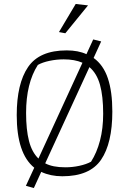

<svg xmlns="http://www.w3.org/2000/svg" viewBox="-20 -875 648 964"><path d="M276 -714 360 -855 422 -848 308 -708ZM110 58 152 -33Q64 -104 64 -297Q64 -455 121 -538.5Q178 -622 315 -622Q373 -622 414 -603L448 -677L488 -667L450 -584Q499 -549 521.5 -482Q544 -415 544 -315Q544 -156 487.5 -73Q431 10 293 10Q234 10 187 -12L150 69ZM394 -560Q355 -577 300 -577Q264 -577 228.5 -569.5Q193 -562 170 -549Q111 -457 111 -308Q111 -224 125.5 -167.5Q140 -111 173 -79ZM437 -63Q466 -108 482 -169Q498 -230 498 -304Q498 -392 482 -449.5Q466 -507 429 -538L207 -55Q244 -35 308 -35Q344 -35 378.5 -42.5Q413 -50 437 -63Z"/></svg>

Font: Athiti Light
Style: Regular
Weight: 300
Designer: CadsonDemak Team
Foundry: CadsonDemak
Version: Version 1.033